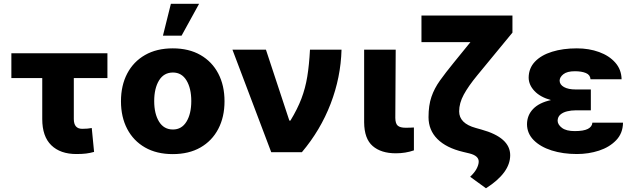

<svg xmlns="http://www.w3.org/2000/svg" viewBox="-20 -810 3370 1022"><path d="M551.8 -526.3V-394.5H372.9V-176.5Q372.9 -124.3 417.6 -124.3Q435.4 -124.3 445.3 -125.4Q455.3 -126.4 468.4 -128.6L480.8 -1.4Q459.2 4.6 438 7.3Q416.9 9.9 386.4 9.9Q301.1 9.9 253 -36.9Q204.9 -83.8 204.9 -176.1V-394.5H40.5V-526.3Z M899.5 10.3Q813.9 10.3 752.1 -25Q690.3 -60.4 657.1 -123.8Q623.9 -187.1 623.9 -271Q623.9 -355.1 657.1 -418.5Q690.3 -481.9 752.1 -517.2Q813.9 -552.6 899.5 -552.6Q985.4 -552.6 1047.1 -517.2Q1108.7 -481.9 1141.9 -418.5Q1175.1 -355.1 1175.1 -271Q1175.1 -187.1 1141.9 -123.8Q1108.7 -60.4 1047.1 -25Q985.4 10.3 899.5 10.3ZM900.6 -120.7Q947.1 -120.7 972.7 -162.6Q998.2 -204.5 998.2 -272Q998.2 -339.8 972.7 -381.9Q947.1 -424 900.6 -424Q852.3 -424 826.5 -381.9Q800.8 -339.8 800.8 -272Q800.8 -204.5 826.5 -162.6Q852.3 -120.7 900.6 -120.7ZM847.3 -620 889.6 -789.8H1039.8L946.4 -620Z M1423.7 0 1217.3 -545.5H1395.6L1520.2 -168H1525.9Q1563.6 -230.1 1584.5 -285.3Q1605.5 -340.6 1615.6 -402.3Q1625.7 -464.1 1630 -545.5H1797.9Q1794 -398.4 1739.9 -257.6Q1685.7 -116.8 1587 0Z M1918.3 -545.5H2086.3L2084.2 -182.5Q2084.5 -152 2097.3 -141Q2110.1 -130 2139.6 -130Q2155.2 -130 2164.6 -130.5Q2174 -131 2183.2 -131.4V-9.6Q2138.5 6 2087 6Q2008.5 6 1963.8 -32.7Q1919 -71.4 1918.3 -158.7Z M2223.4 -727.3H2707.7V-636.4L2520.2 -408.7Q2473.4 -351.9 2448.7 -306.5Q2424 -261 2424 -217.3Q2424 -153.1 2512.4 -128.9L2542.6 -120.4Q2695.7 -78.1 2695.7 16.3Q2695.7 110.1 2566.8 192.1L2482.6 131Q2506.4 108.3 2516.9 88.2Q2527.3 68.2 2528.1 52.2Q2529.8 19.5 2479 6.7L2445.3 -1.4Q2355.5 -22.7 2308.2 -70.1Q2261 -117.5 2261 -186.4Q2261 -249.3 2276.5 -294.4Q2291.9 -339.5 2321.9 -381.4Q2351.9 -423.3 2395.6 -476.9L2484 -585.6H2223.4Z M3125 -286.2V-222.7H3043.7Q3021 -222.7 2999.1 -217.5Q2977.3 -212.4 2962.9 -200.1Q2948.5 -187.9 2948.2 -166.9Q2948.9 -146.3 2971.4 -129.3Q2994 -112.2 3039.1 -112.2Q3086.6 -112.2 3109.2 -123.9Q3131.7 -135.7 3133.2 -157H3296.2Q3295.5 -100.9 3259.9 -63.7Q3224.4 -26.6 3168.7 -8.3Q3112.9 9.9 3050.8 9.9Q2976.6 9.9 2916.4 -9.2Q2856.2 -28.4 2820.8 -64.1Q2785.5 -99.8 2785.2 -148.8Q2785.5 -196.4 2817.6 -229.9Q2849.8 -263.5 2912.6 -277.3Q2855.8 -293 2825.1 -325.5Q2794.4 -358 2794 -396.7Q2794.4 -447.1 2827.6 -481.9Q2860.8 -516.7 2918.7 -534.6Q2976.6 -552.6 3050.4 -552.6Q3115.4 -552.6 3169 -533Q3222.7 -513.5 3255.1 -476.7Q3287.6 -440 3288.7 -388.1H3123.2Q3121.8 -411.6 3098.7 -421.2Q3075.6 -430.8 3040.1 -430.8Q2998.9 -430.8 2979 -415.1Q2959.2 -399.5 2958.8 -380.7Q2959.2 -359.4 2982.1 -346.6Q3005 -333.8 3043.7 -333.8H3125Z"/></svg>

Font: Inter UI Extra Bold
Style: Regular
Weight: 800
Designer: Rasmus Andersson
Foundry: rsms
Version: 3.2;8d6f07862